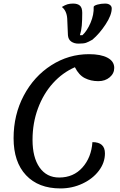

<svg xmlns="http://www.w3.org/2000/svg" viewBox="-20 -1029 671 1074"><path d="M56 -256Q56 -387 113 -494.5Q170 -602 267 -664Q364 -726 478 -726Q544 -726 581.5 -706Q619 -686 619 -649Q619 -618 593.5 -596.5Q568 -575 530 -575Q488 -575 454.5 -592Q421 -609 399 -653Q330 -623 276.5 -564Q223 -505 192.5 -423Q162 -341 162 -247Q162 -148 201.5 -92Q241 -36 311 -36Q391 -36 441 -92Q491 -148 497 -234Q567 -234 567 -171Q567 -119 533 -74Q499 -29 441.5 -2Q384 25 318 25Q195 25 125.5 -49Q56 -123 56 -256ZM419 -785Q395 -785 378.5 -796.5Q362 -808 360 -832L356 -925Q353 -969 326 -990Q344 -1001 357.5 -1005Q371 -1009 389 -1009Q414 -1009 427 -997.5Q440 -986 440 -957Q440 -916 437.5 -886.5Q435 -857 427 -832H441Q467 -856 486.5 -901.5Q506 -947 504 -991Q506 -998 525.5 -1003.5Q545 -1009 568 -1009Q585 -1009 595 -1001.5Q605 -994 605 -982Q605 -945 571 -893Q537 -841 497 -807Q474 -794 461 -789.5Q448 -785 419 -785Z"/></svg>

Font: Lemonada Light
Style: Regular
Weight: 300
Designer: Mohamed Gaber (Arabic) Eduardo Tunni (Latin)
Foundry: Kief Type Foundry
Version: Version 3.006